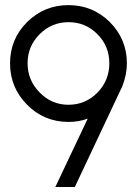

<svg xmlns="http://www.w3.org/2000/svg" viewBox="-20 -744 555 764"><path d="M89.8 -492.2Q89.8 -424.8 137.7 -376Q185.5 -327.1 252.4 -327.1Q319.8 -327.1 367.7 -375.5Q415 -423.8 415 -492.2Q415 -560.5 367.7 -607.9Q320.3 -655.8 252.9 -655.8Q185.5 -655.8 137.7 -607.9Q89.8 -560.1 89.8 -492.2ZM252.9 -258.8Q155.8 -258.8 87.9 -327.1Q20 -395.5 20 -491.7Q20 -588.9 87.9 -656.2Q155.8 -723.6 252.4 -723.6Q349.1 -723.6 417 -656.2Q484.9 -587.9 484.9 -492.2Q484.9 -447.3 466.8 -400.9L277.8 0H200.2L329.1 -272Q293.9 -258.8 252.9 -258.8Z"/></svg>

Font: Arcon-Regular
Style: Regular
Weight: 400
Designer: M. Zarth
Foundry: martin zarth - visuelle & digitale kommunikation
Version: Version 1.131;PS 001.131;hotconv 1.0.70;makeotf.lib2.5.58329